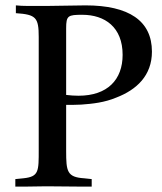

<svg xmlns="http://www.w3.org/2000/svg" viewBox="-20 -694 604 714"><path d="M412 -331C488 -360 545 -413 545 -502C545 -617 459 -674 298 -674C255 -674 206 -672 162 -672H132C100 -672 65 -671 39 -674V-645C114 -640 124 -629 124 -556V-138C124 -57 125 -37 67 -31L37 -28V0H70C94 0 117 -1 139 -1H174C213 -1 251 0 288 0H321V-28L293 -31C229 -35 226 -57 226 -133V-304C245 -304 264 -304 282 -305C325 -308 369 -313 412 -331ZM226 -341V-589C226 -636 233 -639 286 -639C370 -639 436 -593 436 -490C436 -398 380 -338 272 -338C256 -338 243 -339 226 -341Z"/></svg>

Font: Sibila
Style: Regular
Weight: 400
Designer: Stefan Peev
Foundry: Context Ltd
Version: Version 1.000